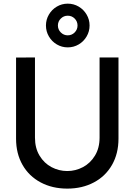

<svg xmlns="http://www.w3.org/2000/svg" viewBox="-20 -1042 754 1076"><path d="M237.5 -899Q237.5 -932 254 -960.2Q270.5 -988.5 298.5 -1005Q326.5 -1021.5 359.5 -1021.5Q393 -1021.5 421 -1005Q449 -988.5 465.5 -960.2Q482 -932 482 -899Q482 -866 465.5 -837.8Q449 -809.5 421 -793Q393 -776.5 359.5 -776.5Q326.5 -776.5 298.5 -793Q270.5 -809.5 254 -837.8Q237.5 -866 237.5 -899ZM414.5 -899Q414.5 -922 398.5 -938Q382.5 -954 359.5 -954Q337 -954 320.8 -938Q304.5 -922 304.5 -899Q304.5 -876.5 320.8 -860.2Q337 -844 359.5 -844Q382.5 -844 398.5 -860.2Q414.5 -876.5 414.5 -899ZM70 -265V-719.5L176 -720V-270.5Q176 -212 201.8 -169.5Q227.5 -127 269 -105.2Q310.5 -83.5 357 -83.5Q403.5 -83.5 445 -105.5Q486.5 -127.5 512.2 -170Q538 -212.5 538 -270.5V-720H644V-265Q644 -181.5 607.8 -118Q571.5 -54.5 506.2 -19.8Q441 15 357 15Q273 15 207.8 -19.8Q142.5 -54.5 106.2 -118Q70 -181.5 70 -265Z"/></svg>

Font: Hauora SemiBold
Style: Regular
Weight: 600
Designer: Wayne Shih
Foundry: WCYS
Version: Version 1.001